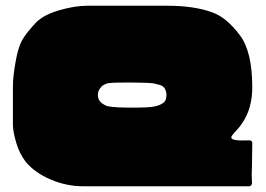

<svg xmlns="http://www.w3.org/2000/svg" viewBox="-20 -649 927 669"><path d="M859 -150Q859 -128 858 -74Q857 -44 857 -42Q857 -40 858 -10Q858 -8 856.5 -5.5Q855 -3 853 -1.5Q851 0 848 0H269Q212 0 156.5 -23.5Q101 -47 69 -86Q47 -115 36 -153.5Q25 -192 25 -214V-348Q25 -381 34 -432Q43 -483 56 -507Q71 -534 105 -570Q131 -597 185.5 -613Q240 -629 284 -629Q299 -629 394 -629Q489 -629 563 -629Q657 -629 719 -606Q769 -589 816 -526Q859 -469 859 -345Q859 -271 824 -220Q819 -212 813 -205Q807 -198 802.5 -193Q798 -188 794 -183.5Q790 -179 788 -176Q786 -173 786 -170Q785 -157 849 -160Q859 -160 859 -150ZM518 -278Q538 -282 549.5 -291Q561 -300 560 -322Q559 -329 557 -334.5Q555 -340 552 -343.5Q549 -347 545 -349.5Q541 -352 536.5 -353Q532 -354 529 -355Q526 -356 522.5 -356.5Q519 -357 518 -358Q503 -361 439 -361.5Q375 -362 356 -359Q348 -357 341 -353Q334 -349 327.5 -339.5Q321 -330 321 -318Q321 -300 335 -289.5Q349 -279 361 -278Q381 -274 441 -274Q501 -274 518 -278Z"/></svg>

Font: Cubao Free Wide
Style: Wide
Weight: 400
Designer: Aaron Amar
Version: Version 001.001